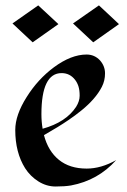

<svg xmlns="http://www.w3.org/2000/svg" viewBox="-20 -679 466 706"><path d="M407.2 -90.3Q340.3 -15.6 241.2 2.9Q218.3 6.8 184.6 6.8Q150.9 6.8 121.1 -12Q91.3 -30.8 72.3 -60.5Q36.1 -118.2 36.1 -201.2Q36.1 -255.9 78.1 -322.3Q119.1 -387.7 178.2 -431.6Q241.7 -478.5 298.3 -478.5Q327.6 -478.5 347.7 -457Q366.2 -436 366.2 -409.2Q366.2 -382.3 354.5 -359.6Q342.8 -336.9 324 -315.4Q305.2 -293.9 281 -274.2Q256.8 -254.4 231.4 -237.3Q195.8 -212.9 141.6 -182.1Q157.2 -123 196.8 -91.1Q236.3 -59.1 298.8 -59.1Q351.6 -59.1 407.2 -90.3ZM259.8 -286.1Q272.9 -307.1 272.9 -327.1Q272.9 -347.2 268.6 -361.1Q264.2 -375 255.9 -385.7Q236.8 -410.2 206.5 -410.2Q132.3 -410.2 132.3 -258.8Q132.3 -231.9 136.7 -205.6Q222.7 -229.5 259.8 -286.1ZM417.5 -590.3 322.8 -523.4 248.5 -592.8 343.8 -659.2ZM194.8 -590.3 100.1 -523.4 25.9 -592.8 120.6 -659.2Z"/></svg>

Font: Fondamento
Style: Regular
Weight: 400
Version: Version 1.000